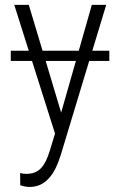

<svg xmlns="http://www.w3.org/2000/svg" viewBox="-20 -548 489 782"><path d="M153.3 -341.3H300.8L354 -528.3H412.6L356 -341.3H425.3V-299.8H343.3L227.1 84.5L217.3 112.3Q178.7 213.4 101.1 213.4Q83 213.4 62.5 206.5L62 156.7Q73.2 160.2 86.4 160.2Q125.5 160.2 147.2 136.7Q168.9 113.3 182.6 66.4L204.1 -3.9L110.4 -299.8H23.9V-341.3H97.2L38.1 -528.3H97.2ZM229 -89.4 289.1 -299.8H166Z"/></svg>

Font: Roboto Condensed Light
Style: Regular
Weight: 300
Designer: Google
Version: Version 2.134; 2016